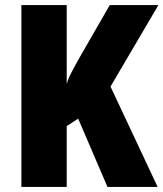

<svg xmlns="http://www.w3.org/2000/svg" viewBox="-20 -827 642 754"><path d="M599 -93H402L287 -361L242 -332V-93H64V-807H242V-497Q248 -519 260 -541.5Q272 -564 285 -588L411 -807H602L414 -487Z"/></svg>

Font: Noto Sans Kannada UI Condensed Black
Style: Regular
Weight: 900
Width: 3
Designer: Jelle Bosma - Monotype Design Team
Foundry: Monotype Imaging Inc.
Version: Version 2.005; ttfautohint (v1.8.4.7-5d5b)